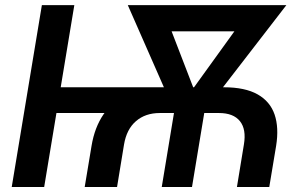

<svg xmlns="http://www.w3.org/2000/svg" viewBox="-20 -748 1208 768"><path d="M318.8 0 346.2 -164.6Q358.4 -238.3 394 -290.5Q429.7 -342.8 489.3 -370.8Q548.8 -398.9 632.8 -398.9H875.5Q960 -398.9 1010.3 -370.6Q1060.5 -342.3 1078.4 -289.8Q1096.2 -237.3 1084.5 -164.6L1057.1 0H927.7L955.6 -169.9Q965.8 -231 939.7 -263.4Q913.6 -295.9 856 -295.9H619.1Q561.5 -295.9 523.9 -263.4Q486.3 -231 476.1 -169.9L448.2 0ZM26.9 0 147.5 -727.5H277.3L156.7 0ZM179.2 -295.9 195.8 -398.9H655.3L638.7 -295.9ZM627 0 685.5 -354H806.6L748 0ZM686 -284.2 491.2 -727.5H626L773.4 -345.2L751.5 -284.2ZM717.3 -284.2 720.2 -349.1 993.2 -727.5H1125.5L783.7 -284.7ZM568.4 -622.6 585.9 -727.5H1027.8L1010.3 -622.6Z"/></svg>

Font: Inter 16pt SemiBold
Style: Italic
Weight: 600
Italic angle: -9.3988°
Version: Version 4.001;git-66647c0bb